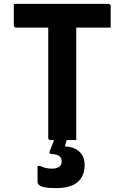

<svg xmlns="http://www.w3.org/2000/svg" viewBox="-20 -720 640 987"><path d="M51 -700H537Q542 -700 545.5 -697Q549 -694 549 -689Q549 -658 549 -633.5Q549 -609 549 -578H63Q60 -578 57.5 -579.5Q55 -581 53 -583.5Q51 -586 51 -589Q51 -620 51 -645Q51 -670 51 -700ZM372 0Q339 0 306 0Q273 0 239 0Q234 0 231 -3Q228 -6 228 -11Q228 -92 228 -168Q228 -244 228 -320.5Q228 -397 228 -474.5Q228 -552 228 -631H383L372 -604Q372 -584 372 -561.5Q372 -539 372 -518Q372 -497 372 -478Q372 -414 372 -353.5Q372 -293 372 -230.5Q372 -168 372 -99Q372 -71 372 -46Q372 -21 372 0ZM415 128Q415 186 378.5 216.5Q342 247 268 247Q231 247 210.5 243Q190 239 181.5 231.5Q173 224 173 215Q173 200 173 185.5Q173 171 173 157.5Q173 144 173 133H185Q198 139 213 143Q228 147 248 147Q268 147 282.5 138.5Q297 130 297 110Q297 91 283.5 81.5Q270 72 244 72Q239 72 236 68Q233 64 235 58Q241 44 245.5 32Q250 20 254.5 8.5Q259 -3 263.5 -13.5Q268 -24 272 -35Q275 -41 279.5 -44Q284 -47 296.5 -48.5Q309 -50 335 -50Q332 -41 329.5 -30.5Q327 -20 325 -10.5Q323 -1 320.5 7.5Q318 16 316 23L314 33Q360 34 387.5 59Q415 84 415 128Z"/></svg>

Font: Recursive
Style: Bold
Weight: 700
Version: Version 1.085